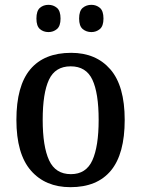

<svg xmlns="http://www.w3.org/2000/svg" viewBox="-20 -766 586 796"><path d="M272 10Q168 10 108 -59Q48 -128 48 -269Q48 -410 105.5 -478.5Q163 -547 275 -547Q378 -547 437.5 -478.5Q497 -410 497 -269Q497 -128 440 -59Q383 10 272 10ZM274 -44Q337 -44 363 -101.5Q389 -159 389 -269Q389 -380 363 -435.5Q337 -491 273 -491Q209 -491 183 -435.5Q157 -380 157 -269Q157 -159 183.5 -101.5Q210 -44 274 -44ZM359 -633Q338 -633 323 -645.5Q308 -658 308 -689Q308 -721 323 -733.5Q338 -746 359 -746Q379 -746 394 -733.5Q409 -721 409 -689Q409 -658 394 -645.5Q379 -633 359 -633ZM181 -633Q160 -633 145.5 -645.5Q131 -658 131 -689Q131 -721 145.5 -733.5Q160 -746 181 -746Q201 -746 216 -733.5Q231 -721 231 -689Q231 -658 216 -645.5Q201 -633 181 -633Z"/></svg>

Font: Noto Serif Tamil SemiCondensed Medium
Style: Italic
Weight: 500
Width: 4
Italic angle: -12°
Designer: Indian Type Foundry, Tom Grace, and the Monotype Design Team
Foundry: Monotype Imaging Inc.
Version: Version 2.003; ttfautohint (v1.8.4.7-5d5b)